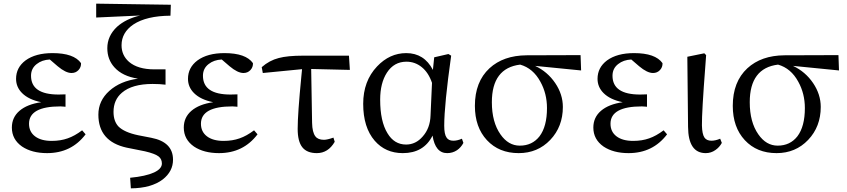

<svg xmlns="http://www.w3.org/2000/svg" viewBox="-20 -825 4639 1052"><path d="M238 14Q155 14 101 -22Q45 -61 45 -126Q45 -182 87 -218Q129 -254 206 -265Q137 -279 101 -315Q68 -348 68 -393Q68 -455 120 -494Q175 -534 268 -534Q385 -534 424 -479Q425 -457 410 -441Q395 -425 372 -425Q340 -425 296 -462L253 -499Q210 -497 181 -474Q150 -450 150 -410Q150 -307 301 -307Q329 -307 339 -308V-240Q335 -240 328 -241Q315 -242 311 -242Q139 -242 139 -147Q139 -103 172 -78Q205 -53 263 -53Q312 -53 351 -67Q389 -80 430 -111L449 -89Q371 14 238 14Z M697 207 693 149Q778 141 824 120Q867 100 867 71Q867 47 850 33Q830 17 774 4L674 -16Q519 -50 519 -197Q519 -273 579 -327Q639 -381 736 -394Q651 -407 607 -456Q568 -499 568 -561Q568 -628 621 -678Q670 -722 748 -740L507 -729V-805L916 -799L914 -739Q782 -738 711 -691Q646 -647 646 -577Q646 -522 687 -486Q735 -445 826 -445H887V-361Q856 -365 816 -365Q704 -365 648 -317Q602 -278 602 -212Q602 -161 629 -132Q661 -100 737 -84L809 -70Q928 -47 928 50Q928 114 872 158Q809 206 697 207Z M1180 14Q1097 14 1043 -22Q987 -61 987 -126Q987 -182 1029 -218Q1071 -254 1148 -265Q1079 -279 1043 -315Q1010 -348 1010 -393Q1010 -455 1062 -494Q1117 -534 1210 -534Q1327 -534 1366 -479Q1367 -457 1352 -441Q1337 -425 1314 -425Q1282 -425 1238 -462L1195 -499Q1152 -497 1123 -474Q1092 -450 1092 -410Q1092 -307 1243 -307Q1271 -307 1281 -308V-240Q1277 -240 1270 -241Q1257 -242 1253 -242Q1081 -242 1081 -147Q1081 -103 1114 -78Q1147 -53 1205 -53Q1254 -53 1293 -67Q1331 -80 1372 -111L1391 -89Q1313 14 1180 14Z M1716 14Q1662 14 1636.5 -18Q1611 -50 1611 -119Q1611 -201 1631 -405Q1634 -433 1635 -446L1420 -425L1414 -457Q1456 -494 1507 -507Q1555 -520 1641 -520H1892L1897 -442L1685 -447L1690 -152Q1691 -100 1708 -78Q1722 -59 1755 -59Q1773 -59 1807 -71L1814 -48Q1778 14 1716 14Z M2187 14Q2092 14 2033 -54Q1970 -127 1970 -256Q1970 -381 2046 -461Q2115 -534 2206 -534Q2304 -534 2352 -442L2359 -511L2437 -529L2452 -520Q2414 -250 2414 -136Q2414 -89 2427 -71Q2438 -54 2464 -54Q2486 -54 2511 -65L2519 -42Q2506 -17 2484 -2Q2460 14 2430 14Q2365 14 2350 -82Q2302 14 2187 14ZM2205 -33Q2258 -33 2296 -77Q2337 -123 2339 -193L2347 -371Q2328 -427 2291 -457Q2254 -487 2207 -487Q2139 -487 2100 -427Q2063 -370 2063 -279Q2063 -160 2103 -95Q2140 -33 2205 -33Z M2822 14Q2714 14 2648 -57Q2582 -128 2582 -245Q2582 -377 2662 -451Q2738 -521 2865 -522L3161 -523L3164 -439L2912 -464Q2980 -432 3022 -370Q3064 -308 3064 -239Q3064 -131 2995 -58.5Q2926 14 2822 14ZM2828 -27Q2896 -27 2936 -78Q2977 -132 2977 -233Q2977 -312 2941 -377Q2901 -451 2830 -471Q2675 -452 2675 -265Q2675 -156 2722 -89Q2765 -27 2828 -27Z M3424 14Q3341 14 3287 -22Q3231 -61 3231 -126Q3231 -182 3273 -218Q3315 -254 3392 -265Q3323 -279 3287 -315Q3254 -348 3254 -393Q3254 -455 3306 -494Q3361 -534 3454 -534Q3571 -534 3610 -479Q3611 -457 3596 -441Q3581 -425 3558 -425Q3526 -425 3482 -462L3439 -499Q3396 -497 3367 -474Q3336 -450 3336 -410Q3336 -307 3487 -307Q3515 -307 3525 -308V-240Q3521 -240 3514 -241Q3501 -242 3497 -242Q3325 -242 3325 -147Q3325 -103 3358 -78Q3391 -53 3449 -53Q3498 -53 3537 -67Q3575 -80 3616 -111L3635 -89Q3557 14 3424 14Z M3847 14Q3751 14 3750 -130L3746 -514L3839 -533L3849 -523Q3848 -504 3845 -468Q3825 -208 3826 -138Q3827 -90 3840 -71Q3852 -54 3878 -54Q3900 -54 3926 -65L3935 -42Q3922 -18 3900 -3Q3876 14 3847 14Z M4235 14Q4127 14 4061 -57Q3995 -128 3995 -245Q3995 -377 4075 -451Q4151 -521 4278 -522L4574 -523L4577 -439L4325 -464Q4393 -432 4435 -370Q4477 -308 4477 -239Q4477 -131 4408 -58.5Q4339 14 4235 14ZM4241 -27Q4309 -27 4349 -78Q4390 -132 4390 -233Q4390 -312 4354 -377Q4314 -451 4243 -471Q4088 -452 4088 -265Q4088 -156 4135 -89Q4178 -27 4241 -27Z"/></svg>

Font: GenRyuMin TW M
Style: Regular
Weight: 500
Version: Version 1.501;PS 1;hotconv 16.6.51;makeotf.lib2.5.65220